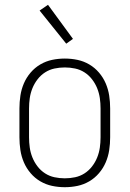

<svg xmlns="http://www.w3.org/2000/svg" viewBox="-20 -772 540 800"><path d="M250 8Q223 8 197 2.5Q171 -3 148 -16.5Q125 -30 107.5 -50.5Q90 -71 79.5 -95.5Q69 -120 65 -146.5Q61 -173 61 -200V-320Q61 -347 65 -373.5Q69 -400 79.5 -424.5Q90 -449 107.5 -469.5Q125 -490 148 -503.5Q171 -517 197 -522.5Q223 -528 250 -528Q277 -528 303 -522.5Q329 -517 352 -503.5Q375 -490 392.5 -469.5Q410 -449 420.5 -424.5Q431 -400 435 -373.5Q439 -347 439 -320V-200Q439 -173 435 -146.5Q431 -120 420.5 -95.5Q410 -71 392.5 -50.5Q375 -30 352 -16.5Q329 -3 303 2.5Q277 8 250 8ZM250 -29Q272 -29 293 -33.5Q314 -38 332 -49.5Q350 -61 363.5 -78.5Q377 -96 385 -116Q393 -136 396 -157Q399 -178 399 -200V-320Q399 -342 396 -363Q393 -384 385 -404Q377 -424 363.5 -441.5Q350 -459 332 -470.5Q314 -482 293 -486.5Q272 -491 250 -491Q228 -491 207 -486.5Q186 -482 168 -470.5Q150 -459 136.5 -441.5Q123 -424 115 -404Q107 -384 104 -363Q101 -342 101 -320V-200Q101 -178 104 -157Q107 -136 115 -116Q123 -96 136.5 -78.5Q150 -61 168 -49.5Q186 -38 207 -33.5Q228 -29 250 -29ZM256 -590 145 -728 180 -752 284 -610Z"/></svg>

Font: Iosevka SS18 Extralight
Style: Regular
Weight: 200
Monospace: yes
Designer: Belleve Invis
Foundry: Belleve Invis
Version: Version 25.1.1; ttfautohint (v1.8.4)